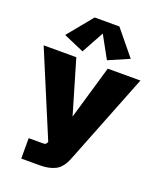

<svg xmlns="http://www.w3.org/2000/svg" viewBox="-175 -910 1008 1208"><g transform="rotate(20 328.5 -306.0)"><path d="M115.7 190.4V53.7H211.4Q223.1 53.7 228.5 50.3Q233.9 46.9 238.3 36.1L256.3 -10.3L248 54.7L4.4 -527.3H223.1L334.5 -148.4H322.8L433.6 -527.3H652.3L412.1 81.5Q386.2 147.5 344.2 168.9Q302.2 190.4 241.2 190.4ZM247.1 -575.2 109.4 -634.8 246.1 -801.8H411.6L548.3 -634.8L410.6 -575.2L328.6 -724.1Z"/></g></svg>

Font: Schibsted Grotesk Black
Style: Regular
Weight: 900
Designer: Bakken & Baeck AS, Henrik Kongsvoll
Foundry: Schibsted ASA
Version: Version 1.100;gftools[0.9.25]